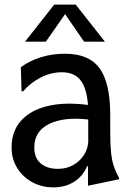

<svg xmlns="http://www.w3.org/2000/svg" viewBox="-20 -795 564 829"><path d="M30 -158Q30 -228 70.5 -273.5Q111 -319 185 -337Q259 -355 360 -342Q354 -416 327 -449.5Q300 -483 247 -483Q200 -483 156 -460.5Q112 -438 80 -401H73L70 -505Q151 -563 261 -563Q363 -563 409 -501.5Q455 -440 456 -303V-220Q456 -171 459.5 -137Q463 -103 471.5 -77.5Q480 -52 494 -27V-21L360 7V-77H356Q337 -33 299 -9.5Q261 14 211 14Q160 14 119 -8.5Q78 -31 54 -70Q30 -109 30 -158ZM128 -158Q128 -114 155 -90Q182 -66 231 -66Q266 -66 294.5 -81.5Q323 -97 341 -123.5Q359 -150 361 -182V-279Q255 -291 191.5 -259.5Q128 -228 128 -158ZM178 -615H88L214 -775H307L433 -615H343L261 -734Z"/></svg>

Font: Faculty Glyphic
Style: Regular
Weight: 400
Designer: Koto Studio, Dylan Young
Foundry: Koto Studio
Version: Version 1.004; ttfautohint (v1.8.4.7-5d5b)